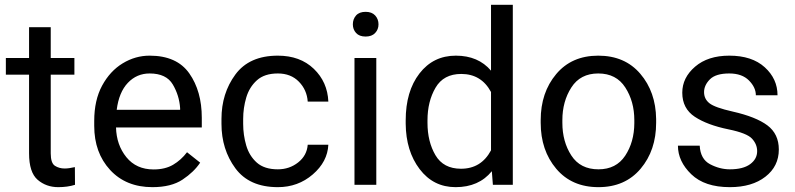

<svg xmlns="http://www.w3.org/2000/svg" viewBox="-20 -770 3314 800"><path d="M292.5 0Q261.7 9.8 222.7 9.8Q172.4 9.8 136.7 -21Q101.1 -51.8 101.1 -131.3V-459H4.4V-528.3H101.1V-656.7H191.4V-528.3H290V-459H191.4V-130.9Q191.4 -90.3 209 -79.1Q226.6 -67.9 249.5 -67.9Q266.6 -67.9 292 -73.7Z M814 -92.3Q788.1 -53.2 740.7 -21.7Q693.4 9.8 615.2 9.8Q504.9 9.8 438.7 -62Q372.6 -133.8 372.6 -245.6V-266.1Q372.6 -352.5 405.5 -413.3Q438.5 -474.1 491.2 -506.1Q543.9 -538.1 603.5 -538.1Q716.8 -538.1 768.8 -464.1Q820.8 -390.1 820.8 -279.3V-238.8H463.4Q465.3 -166 506.6 -115Q547.9 -64 620.1 -64Q668 -64 701.2 -83.5Q734.4 -103 759.3 -135.7ZM603.5 -463.9Q549.8 -463.9 512.7 -424.8Q475.6 -385.7 466.3 -312.5H730.5V-319.3Q727.1 -372.1 700 -418Q672.9 -463.9 603.5 -463.9Z M1137.7 -64.5Q1186 -64.5 1222.4 -93.3Q1258.8 -122.1 1262.2 -167H1348.1Q1344.7 -96.2 1283.2 -43.2Q1221.7 9.8 1137.7 9.8Q1018.6 9.8 960.7 -68.8Q902.8 -147.5 902.8 -253.9V-274.4Q902.8 -380.9 960.7 -459.5Q1018.6 -538.1 1137.7 -538.1Q1230.5 -538.1 1287.6 -483.2Q1344.7 -428.2 1348.1 -346.7H1262.2Q1258.8 -395.5 1225.3 -429.7Q1191.9 -463.9 1137.7 -463.9Q1082 -463.9 1050.5 -435.5Q1019 -407.2 1006.1 -363.8Q993.2 -320.3 993.2 -274.4V-253.9Q993.2 -207.5 1005.9 -164.1Q1018.6 -120.6 1050 -92.5Q1081.5 -64.5 1137.7 -64.5Z M1450.2 -668.5Q1450.2 -690.4 1463.6 -705.6Q1477.1 -720.7 1503.4 -720.7Q1529.3 -720.7 1543.2 -705.6Q1557.1 -690.4 1557.1 -668.5Q1557.1 -647.5 1543.2 -632.6Q1529.3 -617.7 1503.4 -617.7Q1477.1 -617.7 1463.6 -632.6Q1450.2 -647.5 1450.2 -668.5ZM1547.9 -528.3V0H1457V-528.3Z M2033.7 0 2029.3 -56.6Q1975.1 9.8 1878.4 9.8Q1785.6 9.8 1728.5 -65.4Q1671.4 -140.6 1670.4 -254.4V-268.6Q1670.4 -389.6 1727.8 -463.9Q1785.2 -538.1 1879.4 -538.1Q1972.7 -538.1 2025.9 -475.6V-750H2116.7V0ZM1761.2 -258.3Q1761.2 -179.7 1794.4 -123.3Q1827.6 -66.9 1900.9 -66.9Q1984.9 -66.9 2025.9 -143.6V-386.7Q1985.4 -461.9 1901.9 -461.9Q1828.1 -461.9 1794.7 -404.5Q1761.2 -347.2 1761.2 -268.6Z M2232.9 -269.5Q2232.9 -384.3 2297.4 -461.2Q2361.8 -538.1 2472.7 -538.1Q2583.5 -538.1 2647.9 -462.6Q2712.4 -387.2 2713.9 -274.4V-258.3Q2713.9 -143.6 2649.2 -66.9Q2584.5 9.8 2473.6 9.8Q2362.3 9.8 2297.6 -66.9Q2232.9 -143.6 2232.9 -258.3ZM2323.2 -258.3Q2323.2 -179.7 2360.6 -122.1Q2397.9 -64.5 2473.6 -64.5Q2547.4 -64.5 2585 -121.3Q2622.6 -178.2 2623 -256.8V-269.5Q2623 -347.2 2585.4 -405.5Q2547.9 -463.9 2472.7 -463.9Q2397.9 -463.9 2360.6 -405.5Q2323.2 -347.2 2323.2 -269.5Z M3134.8 -140.1Q3134.8 -168.9 3113.5 -192.1Q3092.3 -215.3 3015.6 -231Q2927.2 -249 2875 -283.4Q2822.8 -317.9 2822.8 -383.8Q2822.8 -446.3 2876.2 -492.2Q2929.7 -538.1 3018.6 -538.1Q3113.3 -538.1 3166.5 -489.7Q3219.7 -441.4 3219.7 -373H3129.4Q3129.4 -405.8 3100.6 -434.8Q3071.8 -463.9 3018.6 -463.9Q2962.4 -463.9 2938 -439.5Q2913.6 -415 2913.6 -386.2Q2913.6 -357.4 2936.3 -339.6Q2959 -321.8 3032.7 -305.2Q3129.9 -283.2 3177.5 -247.6Q3225.1 -211.9 3225.1 -147Q3225.1 -77.1 3169.2 -33.7Q3113.3 9.8 3021 9.8Q2916 9.8 2860.4 -43.9Q2804.7 -97.7 2804.7 -163.1H2895.5Q2898.4 -106.9 2938.7 -85.7Q2979 -64.5 3021 -64.5Q3076.2 -64.5 3105.5 -85.9Q3134.8 -107.4 3134.8 -140.1Z"/></svg>

Font: Roboto21382017
Style: Regular
Weight: 400
Designer: Christian Robertson
Foundry: Google
Version: Version 2.138; 2017